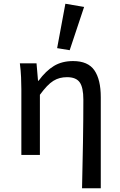

<svg xmlns="http://www.w3.org/2000/svg" viewBox="-20 -827 640 1025"><path d="M418 178Q419 119 420.5 56.5Q422 -6 423 -67.5Q424 -129 424.5 -187Q425 -245 425 -295Q425 -360 405.5 -387.5Q386 -415 338 -415Q318 -415 300 -410.5Q282 -406 265 -395.5Q248 -385 230.5 -366.5Q213 -348 193 -321V0H94V-350Q94 -379 92.5 -414.5Q91 -450 86 -489H175L183 -396H186Q225 -449 268 -475Q311 -501 370 -501Q450 -501 484 -451.5Q518 -402 518 -308V178ZM352 -559 285 -570 329 -807 429 -790Z"/></svg>

Font: Source Code Pro Medium
Style: Regular
Weight: 500
Monospace: yes
Designer: Paul D. Hunt, Teo Tuominen
Foundry: Adobe Systems Incorporated
Version: Version 2.030;PS 1.000;hotconv 16.6.51;makeotf.lib2.5.65220